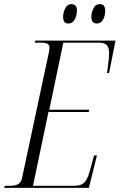

<svg xmlns="http://www.w3.org/2000/svg" viewBox="-43 -911 580 931"><path d="M-23 0 -20 -10H4Q32 -10 46 -19Q60 -28 64 -48L194 -657Q197 -672 197 -682Q197 -704 159 -704H126L128 -714H517L486 -557H476Q480 -586 483 -610.5Q486 -635 486 -652Q486 -681 474.5 -692.5Q463 -704 438 -704H264L196 -379H390L387 -368H192L117 -10H313Q338 -10 353 -17Q368 -24 378 -43Q388 -62 397 -98L413 -157H427L388 0ZM427 -797Q415 -797 407.5 -804Q400 -811 400 -831Q400 -849 410 -870Q420 -891 441 -891Q453 -891 460 -884Q467 -877 467 -858Q467 -834 456.5 -815.5Q446 -797 427 -797ZM289 -797Q277 -797 270 -804Q263 -811 263 -831Q263 -849 273 -870Q283 -891 303 -891Q315 -891 322.5 -884Q330 -877 330 -860Q330 -835 319 -816Q308 -797 289 -797Z"/></svg>

Font: Noto Serif Display ExtraCondensed Light
Style: Italic
Weight: 300
Width: 2
Italic angle: -12°
Designer: Monotype Design Team
Foundry: Monotype Imaging Inc.
Version: Version 2.009